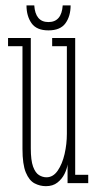

<svg xmlns="http://www.w3.org/2000/svg" viewBox="-20 -660 349 692"><path d="M145.5 11Q124 11 104.5 0.8Q85 -9.5 73 -38.5Q61 -67.5 61 -123.5V-493.5H9V-523H91V-125.5Q91 -82 99.2 -59.5Q107.5 -37 120.5 -29Q133.5 -21 147.5 -21Q171.5 -21 188 -45Q204.5 -69 212.8 -105Q221 -141 221 -177.5V-493.5H168V-523H251V-30H298V0H223.5V-67.5Q221.5 -51.5 212.5 -33.2Q203.5 -15 187 -2Q170.5 11 145.5 11ZM154.5 -550.5Q112 -550.5 93.8 -576.2Q75.5 -602 75.5 -640.5H103.5Q107.5 -580.5 154.5 -580.5Q202 -580.5 206 -640.5H234.5Q234.5 -602 216 -576.2Q197.5 -550.5 154.5 -550.5Z"/></svg>

Font: Imbue 10pt Thin
Style: Regular
Weight: 100
Designer: Tyler Finck
Foundry: Etcetera Type Company
Version: Version 1.102; ttfautohint (v1.8.3)